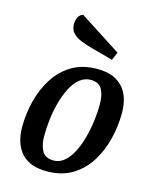

<svg xmlns="http://www.w3.org/2000/svg" viewBox="-118 -846 746 943"><g transform="rotate(15 255.0 -374.5)"><path d="M211 20Q159 20 125.5 4Q92 -12 73 -38.5Q54 -65 46.5 -96.5Q39 -128 39 -158Q39 -226 55.5 -292Q72 -358 106.5 -412Q141 -466 194.5 -498Q248 -530 323 -530Q376 -530 409 -514Q442 -498 461.5 -471.5Q481 -445 488 -413.5Q495 -382 495 -353Q495 -285 478.5 -218.5Q462 -152 427.5 -98Q393 -44 339.5 -12Q286 20 211 20ZM230 -40Q260 -40 284 -60Q308 -80 326 -114.5Q344 -149 355.5 -191.5Q367 -234 373 -279Q379 -324 379 -366Q379 -412 363 -441Q347 -470 305 -470Q275 -470 250 -450Q225 -430 207.5 -396Q190 -362 178 -319.5Q166 -277 160.5 -231.5Q155 -186 155 -144Q155 -99 171.5 -69.5Q188 -40 230 -40ZM380 -592 269 -622Q240 -630 213.5 -640.5Q187 -651 170.5 -668Q154 -685 154 -713Q154 -730 161 -746.5Q168 -763 186 -769L397 -633Z"/></g></svg>

Font: Sansita Swashed Light
Style: Regular
Weight: 400
Version: Version 1.003